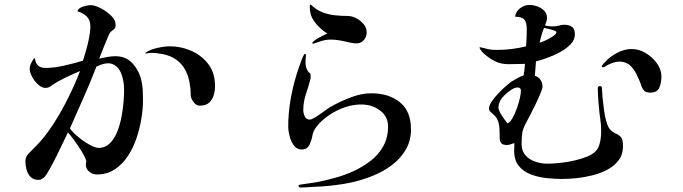

<svg xmlns="http://www.w3.org/2000/svg" viewBox="-20 -784 3040 854"><path d="M532 -383Q532 -423 520 -455Q508 -487 481.5 -498.5Q455 -510 409 -488Q382 -418 351.5 -349.5Q321 -281 291 -213Q301 -198 325 -177.5Q349 -157 376 -141.5Q403 -126 421 -126Q449 -127 469 -147Q489 -167 501.5 -198.5Q514 -230 520.5 -264.5Q527 -299 529.5 -331Q532 -363 532 -383ZM616 -335Q616 -300 609 -257Q602 -214 587.5 -170.5Q573 -127 549.5 -91Q526 -55 492.5 -32Q459 -9 415 -8Q389 -7 373 -24Q357 -41 364 -68Q359 -85 344 -109.5Q329 -134 311.5 -158Q294 -182 282 -195Q276 -183 262.5 -154Q249 -125 232.5 -92Q216 -59 201.5 -33Q187 -7 180 1Q175 7 167.5 11.5Q160 16 151 16Q129 16 116 3Q103 -10 98 -29.5Q93 -49 93 -67Q93 -87 108.5 -102.5Q124 -118 137 -131Q179 -173 216.5 -231Q254 -289 284.5 -351Q315 -413 336 -468Q320 -461 303 -453.5Q286 -446 269 -438Q253 -430 235.5 -420Q218 -410 203 -399Q193 -393 182 -393Q166 -393 149.5 -408Q133 -423 122.5 -443Q112 -463 112 -478Q112 -489 117.5 -501Q123 -513 129 -521Q131 -526 133 -525Q135 -524 136 -521Q141 -484 178 -482Q216 -481 264.5 -492Q313 -503 349 -514Q356 -535 363.5 -562Q371 -589 376.5 -617Q382 -645 382 -666Q382 -695 366 -710.5Q350 -726 324 -734Q330 -749 350 -755Q370 -761 384 -761Q402 -761 428 -747.5Q454 -734 474 -714.5Q494 -695 494 -676Q495 -660 488 -655Q481 -650 472 -642Q469 -640 462 -624Q455 -608 446.5 -587Q438 -566 431 -548Q424 -530 421 -523Q439 -527 457 -530.5Q475 -534 493 -534Q540 -534 569 -502.5Q598 -471 608 -429Q614 -406 615 -382Q616 -358 616 -335ZM936 -414Q938 -390 932.5 -367Q927 -344 912 -329Q897 -314 868 -314Q854 -314 843 -327.5Q832 -341 829 -354Q828 -358 828 -362Q828 -366 828 -370Q828 -382 826.5 -394Q825 -406 823 -417Q813 -473 779 -506Q745 -539 687 -546Q676 -548 664.5 -548.5Q653 -549 642 -548Q634 -546 628 -546Q627 -546 626.5 -547Q626 -548 627 -549Q645 -563 678.5 -570.5Q712 -578 735 -578Q784 -578 828.5 -559Q873 -540 903 -503.5Q933 -467 936 -414Z M1808 -208Q1808 -157 1784 -117Q1760 -77 1721.5 -48.5Q1683 -20 1638 -2Q1577 23 1509 34Q1441 45 1375 47Q1361 48 1346 49Q1331 50 1317 50Q1310 50 1308 44Q1306 38 1317 37Q1321 36 1336.5 34Q1352 32 1368 29.5Q1384 27 1390 26Q1431 18 1472 6.5Q1513 -5 1551 -22Q1594 -42 1629 -69Q1664 -96 1685 -134Q1706 -172 1706 -222Q1706 -268 1667 -295Q1636 -317 1596.5 -319Q1557 -321 1517.5 -308Q1478 -295 1444 -272Q1410 -249 1389 -222Q1373 -202 1370 -183Q1367 -164 1358 -143Q1348 -119 1322 -119Q1300 -119 1287 -137Q1274 -155 1268 -179Q1262 -203 1262 -220Q1262 -278 1271.5 -335.5Q1281 -393 1298 -449Q1301 -459 1307.5 -478.5Q1314 -498 1321 -516.5Q1328 -535 1333 -542Q1335 -545 1338 -544Q1341 -543 1341 -539Q1339 -525 1339 -505Q1339 -485 1348 -470Q1354 -460 1358 -459Q1362 -458 1362 -443Q1362 -436 1361 -433Q1352 -398 1340.5 -364.5Q1329 -331 1329 -294Q1329 -281 1335.5 -266.5Q1342 -252 1358 -252Q1366 -252 1385 -264Q1404 -276 1423.5 -290.5Q1443 -305 1453 -310Q1491 -332 1539 -350.5Q1587 -369 1632 -369Q1709 -369 1758.5 -329.5Q1808 -290 1808 -208ZM1611 -640Q1611 -621 1598.5 -606Q1586 -591 1566 -591Q1557 -591 1548 -592.5Q1539 -594 1530 -596Q1510 -601 1490 -604.5Q1470 -608 1449 -608Q1435 -608 1420.5 -604.5Q1406 -601 1393 -596Q1389 -595 1384.5 -593.5Q1380 -592 1375 -590Q1372 -589 1370 -590Q1368 -591 1370 -595Q1375 -602 1388 -610Q1401 -618 1415 -625Q1429 -632 1436 -635Q1407 -652 1382.5 -682.5Q1358 -713 1358 -750Q1358 -752 1358 -755.5Q1358 -759 1359 -762Q1361 -765 1364 -762Q1377 -750 1387.5 -743Q1398 -736 1415 -729Q1442 -719 1470.5 -716Q1499 -713 1527 -713Q1545 -713 1564.5 -703Q1584 -693 1597.5 -676.5Q1611 -660 1611 -640Z M2297 -380Q2297 -395 2282 -395Q2270 -395 2254.5 -385Q2239 -375 2225.5 -362Q2212 -349 2206 -338Q2202 -331 2199.5 -322Q2197 -313 2197 -305Q2197 -297 2204.5 -283Q2212 -269 2222 -255.5Q2232 -242 2237 -235Q2249 -240 2259.5 -258.5Q2270 -277 2278.5 -300.5Q2287 -324 2292 -346Q2297 -368 2297 -380ZM2455 -641Q2455 -645 2443 -649Q2431 -653 2417.5 -656Q2404 -659 2400 -660Q2393 -644 2388.5 -627.5Q2384 -611 2380 -594Q2388 -596 2406 -604Q2424 -612 2439.5 -622.5Q2455 -633 2455 -641ZM2751 -134Q2751 -97 2732 -71.5Q2713 -46 2682 -29.5Q2651 -13 2614.5 -4Q2578 5 2542.5 8.5Q2507 12 2479 12Q2447 12 2410 8Q2373 4 2340.5 -8.5Q2308 -21 2287.5 -46Q2267 -71 2267 -114Q2267 -122 2267.5 -130.5Q2268 -139 2268 -147Q2261 -146 2252 -142.5Q2243 -139 2235 -139Q2216 -139 2209.5 -147.5Q2203 -156 2202.5 -169.5Q2202 -183 2202 -197Q2202 -229 2195 -246Q2188 -263 2178.5 -271.5Q2169 -280 2162 -286Q2155 -292 2155 -302Q2155 -314 2166.5 -331.5Q2178 -349 2195 -367Q2212 -385 2228.5 -399.5Q2245 -414 2255 -421Q2268 -429 2281.5 -436.5Q2295 -444 2309 -449Q2314 -475 2315 -500Q2283 -499 2244.5 -498.5Q2206 -498 2177 -514Q2161 -522 2140.5 -538.5Q2120 -555 2113 -571Q2112 -574 2116 -574Q2139 -568 2153 -565Q2167 -562 2191 -562Q2223 -562 2256 -566Q2289 -570 2320 -578Q2323 -616 2323 -653Q2323 -683 2313 -696Q2303 -709 2271 -710Q2274 -733 2293.5 -747.5Q2313 -762 2335 -762Q2352 -762 2370 -755.5Q2388 -749 2400.5 -736.5Q2413 -724 2413 -705Q2413 -696 2410 -687.5Q2407 -679 2404 -671Q2421 -667 2435 -666.5Q2449 -666 2466 -670Q2472 -672 2478 -673Q2484 -674 2490 -674Q2511 -674 2524 -664.5Q2537 -655 2537 -632Q2537 -607 2518 -587Q2499 -567 2470 -551.5Q2441 -536 2412.5 -526Q2384 -516 2364 -511Q2363 -495 2361.5 -479Q2360 -463 2359 -447Q2375 -442 2384 -429Q2393 -416 2393 -399Q2393 -390 2384 -368.5Q2375 -347 2362.5 -321Q2350 -295 2338.5 -273Q2327 -251 2321 -240Q2306 -212 2303 -193.5Q2300 -175 2300 -143Q2300 -113 2317 -93.5Q2334 -74 2360.5 -65Q2387 -56 2413 -56Q2440 -56 2472.5 -59.5Q2505 -63 2537 -70.5Q2569 -78 2593 -88Q2633 -105 2643.5 -133.5Q2654 -162 2654 -202Q2654 -228 2650 -254.5Q2646 -281 2644 -307Q2642 -329 2640.5 -350.5Q2639 -372 2639 -393Q2639 -400 2647.5 -401Q2656 -402 2657 -394Q2658 -387 2658.5 -373Q2659 -359 2660 -351Q2663 -324 2666.5 -295Q2670 -266 2678 -240Q2686 -213 2698.5 -203Q2711 -193 2723 -188Q2735 -183 2743 -172.5Q2751 -162 2751 -134ZM2922 -443Q2922 -418 2913 -395Q2904 -372 2872 -372Q2862 -372 2854 -375Q2846 -378 2840 -387Q2834 -396 2831 -407Q2828 -418 2823 -428Q2817 -442 2810 -456Q2803 -470 2793 -482Q2771 -510 2735 -510Q2722 -510 2708.5 -505.5Q2695 -501 2683 -495Q2679 -493 2675.5 -490.5Q2672 -488 2668 -486Q2664 -484 2659.5 -485Q2655 -486 2658 -493Q2659 -495 2665 -501.5Q2671 -508 2673 -510Q2694 -533 2726 -549.5Q2758 -566 2790 -566Q2821 -566 2851 -548.5Q2881 -531 2901.5 -503Q2922 -475 2922 -443Z"/></svg>

Font: Kaisei Tokumin
Style: Regular
Weight: 400
Designer: Font-Kai, 金井和夫
Foundry: KAZUO KANAI
Version: Version 5.003